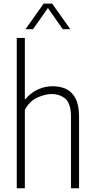

<svg xmlns="http://www.w3.org/2000/svg" viewBox="-20 -1012 510 1032"><path d="M70 0V-808H113.5V-479H117Q146.5 -514.5 184.2 -531.5Q222 -548.5 263.5 -548.5Q303.5 -548.5 335.5 -533.5Q367.5 -518.5 386.2 -482.5Q405 -446.5 405 -383V0H361.5V-384Q361.5 -454 332.5 -480.2Q303.5 -506.5 256.5 -506.5Q223.5 -506.5 181.8 -488.2Q140 -470 113.5 -421.5V0ZM117 -855 214.5 -992.5H260.5L358 -855H317.5L237.5 -969L157.5 -855Z"/></svg>

Font: Encode Sans Condensed Condensed ExtraLight
Style: Regular
Weight: 200
Width: 3
Designer: Multiple Designers
Foundry: Impallari Type
Version: Version 3.000; ttfautohint (v1.8.3) -l 8 -r 50 -G 200 -x 14 